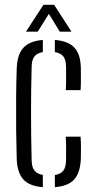

<svg xmlns="http://www.w3.org/2000/svg" viewBox="-20 -772 400 798"><path d="M49.5 -111.5Q48 -163.5 47.2 -228.5Q46.5 -293.5 47 -361Q47.5 -428.5 49.5 -487.5Q51.5 -545 77 -573.2Q102.5 -601.5 158 -606V-555.5Q134 -551.5 123 -537.2Q112 -523 111.5 -494Q106.5 -307.5 111.5 -106Q112 -77 123.2 -63Q134.5 -49 158 -45V6Q101.5 1.5 76.5 -26.8Q51.5 -55 49.5 -111.5ZM253.5 -397.5Q255 -423 254.8 -448.2Q254.5 -473.5 254.5 -495Q254 -524 243 -537.8Q232 -551.5 208 -555.5V-606Q264 -601.5 289.5 -573.8Q315 -546 316 -489Q316 -467.5 316.2 -444Q316.5 -420.5 315 -397.5ZM208 6V-44.5Q232 -48.5 243 -62.5Q254 -76.5 254.5 -106.5Q254.5 -128.5 254.8 -151.5Q255 -174.5 253.5 -204H315Q316.5 -183 316.5 -156.2Q316.5 -129.5 316 -111.5Q313.5 -54.5 288.8 -26.5Q264 1.5 208 6ZM88 -640.5 160.5 -752H205L277 -640.5H228.5L183 -714.5L137 -640.5Z"/></svg>

Font: Big Shoulders Stencil Text Light
Style: Regular
Weight: 300
Designer: Patric King
Foundry: XO Type Co
Version: Version 1.000